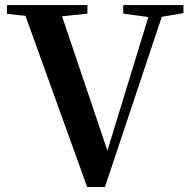

<svg xmlns="http://www.w3.org/2000/svg" viewBox="-20 -745 761 769"><path d="M329.1 3.9 82 -681.6 7.8 -689.5V-724.6H330.1V-690.4L228.5 -679.7L410.2 -141.6L574.2 -676.8L473.6 -690.4V-724.6H714.8V-692.4L627.9 -677.7L400.4 3.9Z"/></svg>

Font: Bpmf GenRyu Min B
Style: B
Weight: 700
Foundry: But Ko
Version: Version 1.320